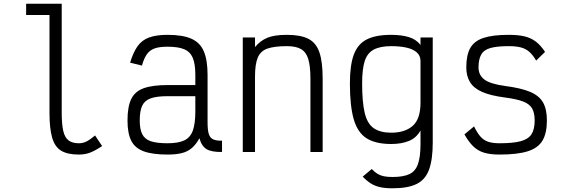

<svg xmlns="http://www.w3.org/2000/svg" viewBox="-20 -820 3040 1036"><path d="M405 14Q345 14 310.5 -6.5Q276 -27 261.5 -77Q247 -127 247 -212V-739H121V-800H313V-212Q313 -149 321.5 -113Q330 -77 350.5 -62Q371 -47 405 -47Q427 -47 445.5 -56Q464 -65 493 -89L531 -32Q492 -6 465 4Q438 14 405 14Z M884 14Q803 14 755.5 -3.5Q708 -21 688 -61Q668 -101 668 -170Q668 -244 688 -285.5Q708 -327 755.5 -344Q803 -361 884 -361H1034V-416Q1034 -474 1020.5 -507Q1007 -540 974.5 -554Q942 -568 884 -568Q841 -568 815 -559Q789 -550 773 -528Q757 -506 746 -466L682 -482Q699 -538 722.5 -571Q746 -604 785 -618Q824 -632 884 -632Q966 -632 1013 -611Q1060 -590 1080 -542.5Q1100 -495 1100 -416V-160Q1100 -119 1106.5 -97.5Q1113 -76 1130.5 -68Q1148 -60 1178 -61V0Q1122 1 1095 -15Q1068 -31 1056 -74Q1038 -41 1015.5 -21.5Q993 -2 961.5 6Q930 14 884 14ZM884 -47Q942 -47 974.5 -62.5Q1007 -78 1020.5 -115.5Q1034 -153 1034 -219V-301H884Q826 -301 793.5 -289.5Q761 -278 747.5 -250Q734 -222 734 -170Q734 -123 747.5 -96Q761 -69 793.5 -58Q826 -47 884 -47Z M1290 0V-618H1356V-566Q1384 -600 1422 -616Q1460 -632 1528 -632Q1602 -632 1644 -610.5Q1686 -589 1703.5 -537.5Q1721 -486 1721 -396V0H1655V-396Q1655 -463 1643.5 -501Q1632 -539 1604.5 -555Q1577 -571 1528 -571Q1461 -571 1423.5 -558Q1386 -545 1371 -509.5Q1356 -474 1356 -407V0Z M2098 196Q2059 196 2031.5 190Q2004 184 1982 170.5Q1960 157 1937 133L1986 92Q2002 109 2017 118Q2032 127 2051 131Q2070 135 2098 135Q2156 135 2189 119.5Q2222 104 2235.5 64.5Q2249 25 2249 -42V-116Q2227 -76 2186.5 -59.5Q2146 -43 2091 -43Q2007 -43 1958.5 -73.5Q1910 -104 1889 -175.5Q1868 -247 1868 -370Q1868 -468 1889 -525Q1910 -582 1958.5 -607Q2007 -632 2091 -632Q2145 -632 2185.5 -620Q2226 -608 2249 -577V-618H2315V-51Q2315 41 2295 95.5Q2275 150 2227.5 173Q2180 196 2098 196ZM2091 -104Q2165 -104 2207 -141Q2249 -178 2249 -266V-491Q2249 -520 2228 -538Q2207 -556 2171.5 -563.5Q2136 -571 2091 -571Q2032 -571 1997 -552.5Q1962 -534 1948 -490.5Q1934 -447 1934 -370Q1934 -269 1948 -210.5Q1962 -152 1997 -128Q2032 -104 2091 -104Z M2675 14Q2626 14 2592.5 4Q2559 -6 2534 -30Q2509 -54 2486 -95L2538 -138Q2555 -103 2572.5 -83Q2590 -63 2614.5 -55Q2639 -47 2675 -47Q2748 -47 2789.5 -58Q2831 -69 2848 -96Q2865 -123 2865 -170Q2865 -212 2850.5 -236Q2836 -260 2801 -273Q2766 -286 2704 -294Q2627 -304 2581.5 -324Q2536 -344 2516 -377Q2496 -410 2496 -456Q2496 -523 2517.5 -561Q2539 -599 2589 -615.5Q2639 -632 2725 -632Q2777 -632 2811.5 -623.5Q2846 -615 2872 -595Q2898 -575 2921 -540L2873 -493Q2855 -524 2836 -540.5Q2817 -557 2791 -564Q2765 -571 2725 -571Q2662 -571 2626.5 -561Q2591 -551 2576.5 -525.5Q2562 -500 2562 -456Q2562 -415 2593.5 -391Q2625 -367 2706 -356Q2791 -345 2840 -324.5Q2889 -304 2910 -267.5Q2931 -231 2931 -170Q2931 -101 2907 -61Q2883 -21 2827 -3.5Q2771 14 2675 14Z"/></svg>

Font: Victor Mono Thin Light
Style: Regular
Weight: 300
Monospace: yes
Version: Version 1.561;gftools[0.9.30]